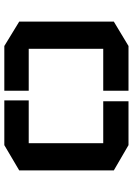

<svg xmlns="http://www.w3.org/2000/svg" viewBox="117 -732 615 889"><g transform="rotate(-90 424.5 -287.5)"><path d="M80 -506 197 -575H404V-462H206V-117H400V0H197L80 -68V-506ZM769 -506 656 -575H449V-462H643V-117H449V0H656L769 -68V-506Z"/></g></svg>

Font: Wallpoet
Style: Regular
Weight: 400
Designer: Lars Berggren
Foundry: Lars Berggren
Version: Version 1.000